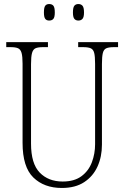

<svg xmlns="http://www.w3.org/2000/svg" viewBox="-20 -923 618 953"><path d="M287 10Q199 10 145.5 -42Q92 -94 92 -214V-607Q92 -643 87 -660.5Q82 -678 69.5 -683.5Q57 -689 33 -689H11V-714H218V-689H193Q169 -689 156.5 -683.5Q144 -678 139 -660Q134 -642 134 -605V-210Q134 -111 177 -66.5Q220 -22 291 -22Q349 -22 384.5 -48.5Q420 -75 436 -117.5Q452 -160 452 -207V-606Q452 -643 447.5 -660.5Q443 -678 430 -683.5Q417 -689 393 -689H368V-714H566V-689H545Q521 -689 508 -683.5Q495 -678 490.5 -660Q486 -642 486 -605V-205Q486 -145 464 -96.5Q442 -48 398 -19Q354 10 287 10ZM369 -821Q356 -821 349 -829.5Q342 -838 342 -861Q342 -886 349 -894.5Q356 -903 369 -903Q382 -903 389.5 -894.5Q397 -886 397 -861Q397 -838 389.5 -829.5Q382 -821 369 -821ZM224 -821Q211 -821 204.5 -829.5Q198 -838 198 -861Q198 -886 204.5 -894.5Q211 -903 224 -903Q238 -903 245 -894.5Q252 -886 252 -861Q252 -838 245 -829.5Q238 -821 224 -821Z"/></svg>

Font: Noto Serif Bengali Condensed ExtraLight
Style: Regular
Weight: 200
Width: 3
Designer: Juan Bruce, Universal Thirst, Indian Type Foundry and the Monotype Design Team.
Foundry: Monotype Imaging Inc.
Version: Version 2.003; ttfautohint (v1.8.4.7-5d5b)